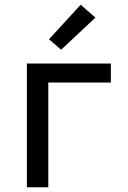

<svg xmlns="http://www.w3.org/2000/svg" viewBox="-20 -787 540 807"><path d="M93 0V-520H446V-440H183V0ZM237 -578 186 -622 319 -767 381 -713Z"/></svg>

Font: Iosevka SS04 Medium
Style: Regular
Weight: 500
Monospace: yes
Designer: Belleve Invis
Foundry: Belleve Invis
Version: Version 19.0.0; ttfautohint (v1.8.4)